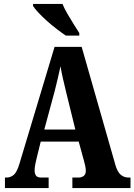

<svg xmlns="http://www.w3.org/2000/svg" viewBox="-20 -951 680 971"><path d="M5 0V-53H12Q34 -53 50 -67Q66 -81 79 -125L256 -714H393L565 -112Q575 -80 591.5 -66.5Q608 -53 631 -53H640V0H346V-53H377Q392 -53 403 -61Q414 -69 414 -87Q414 -99 410.5 -114.5Q407 -130 404 -140L378 -235H186L166 -154Q163 -142 159 -123Q155 -104 155 -90Q155 -73 162 -63Q169 -53 189 -53H226V0ZM204 -296H361L314 -487Q306 -521 298.5 -553Q291 -585 286 -616Q279 -585 272 -553.5Q265 -522 257 -492ZM313 -771Q292 -785 266.5 -804.5Q241 -824 216.5 -846Q192 -868 173.5 -888Q155 -908 147 -921V-931H296Q305 -909 320.5 -882Q336 -855 352.5 -829Q369 -803 381 -784V-771Z"/></svg>

Font: Noto Serif Ethiopic ExtraCondensed ExtraBold
Style: Regular
Weight: 800
Width: 2
Designer: Monotype Design Team
Foundry: Monotype Imaging Inc.
Version: Version 2.102; ttfautohint (v1.8.4.7-5d5b)